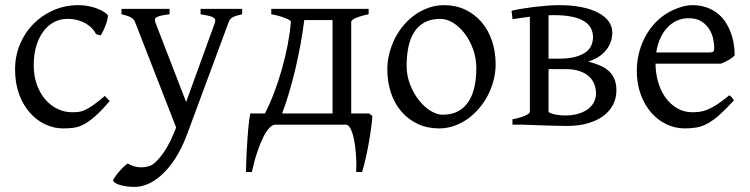

<svg xmlns="http://www.w3.org/2000/svg" viewBox="-20 -489 2940 753"><path d="M410.2 -92.8Q378.4 -55.2 354.2 -33.9Q330.1 -12.7 309.6 -1.7Q289.1 9.3 269.5 12Q250 14.6 227.1 14.6Q191.4 14.6 157.5 -1.2Q123.5 -17.1 97.2 -46.9Q70.8 -76.7 54.9 -119.6Q39.1 -162.6 39.1 -216.8Q39.1 -269.5 58.3 -315.4Q77.6 -361.3 111.1 -395.3Q144.5 -429.2 189.9 -449Q235.4 -468.8 288.1 -468.8Q304.2 -468.8 321 -466.1Q337.9 -463.4 353.3 -458.3Q368.7 -453.1 381.6 -446Q394.5 -439 402.8 -430.2Q403.8 -424.3 401.4 -413.6Q398.9 -402.8 394.5 -390.9Q390.1 -378.9 384.8 -367.9Q379.4 -356.9 375 -350.1L356.9 -355Q353 -363.8 344.2 -374Q335.4 -384.3 321.5 -393.6Q307.6 -402.8 288.3 -408.9Q269 -415 244.1 -415Q218.3 -415 194.6 -403.6Q170.9 -392.1 152.6 -369.1Q134.3 -346.2 123.3 -312Q112.3 -277.8 112.3 -231.9Q112.3 -190.4 124.8 -156.5Q137.2 -122.6 158 -98.6Q178.7 -74.7 205.8 -61.8Q232.9 -48.8 262.2 -48.8Q275.9 -48.8 287.6 -50Q299.3 -51.3 313.2 -57.6Q327.1 -64 345.5 -76.7Q363.8 -89.4 391.1 -112.8Z M929.7 -433.1Q915 -429.7 905.8 -426.8Q896.5 -423.8 890.6 -420.2Q884.8 -416.5 881.6 -411.9Q878.4 -407.2 876 -399.9L712.9 40Q692.4 94.2 667.2 132.8Q642.1 171.4 615 196Q587.9 220.7 560.5 232.4Q533.2 244.1 508.8 244.1Q490.2 244.1 474.6 241.7Q459 239.3 447.8 235.6Q436.5 231.9 430.2 227.3Q423.8 222.7 423.8 218.3Q423.8 215.3 429.7 206.5Q435.5 197.8 444.3 187.3Q453.1 176.8 463.1 167Q473.1 157.2 481 152.3Q504.4 166 527.6 167Q550.8 168 568.8 161.1Q577.6 158.2 589.4 147.5Q601.1 136.7 613 121.1Q625 105.5 636.5 85.7Q647.9 65.9 656.7 44.9L670.9 11.2L510.7 -399.9Q506.3 -413.6 493.7 -420.7Q481 -427.7 456.5 -433.1V-454.1H645V-433.1Q626 -430.7 614 -428.2Q602.1 -425.8 595.5 -422.1Q588.9 -418.5 587.9 -413.1Q586.9 -407.7 589.8 -399.9L710 -88.9L822.8 -399.9Q825.2 -407.2 823.5 -412.4Q821.8 -417.5 815.2 -421.1Q808.6 -424.8 796.6 -427.5Q784.7 -430.2 766.6 -433.1V-454.1H929.7Z M1427.7 -43.9 1440.4 -34.2Q1439.5 -17.1 1436.8 3.2Q1434.1 23.4 1430.9 44.7Q1427.7 65.9 1423.6 86.9Q1419.4 107.9 1415.3 126.7Q1411.1 145.5 1407.2 160.6Q1403.3 175.8 1399.9 185.5H1377Q1378.4 152.3 1376.2 119.1Q1374 85.9 1368.7 59.6Q1363.3 33.2 1355.2 16.6Q1347.2 0 1336.9 0H1059.6Q1048.8 0 1036.9 12.2Q1024.9 24.4 1012.9 48.1Q1001 71.8 989.3 106.4Q977.5 141.1 967.8 185.5H944.8Q944.8 168.9 945.6 148.2Q946.3 127.4 947.5 105.2Q948.7 83 950.2 60.5Q951.7 38.1 953.4 18.1Q955.1 -2 957.3 -18.1Q959.5 -34.2 961.9 -43.9H1019Q1038.6 -82.5 1055.7 -127.4Q1072.8 -172.4 1085.9 -219.2Q1099.1 -266.1 1108.2 -313Q1117.2 -359.9 1121.1 -403.3Q1121.1 -406.2 1115 -410.2Q1108.9 -414.1 1098.4 -418.2Q1087.9 -422.4 1074 -426.3Q1060.1 -430.2 1043.9 -433.1V-454.1H1425.8V-433.1Q1392.6 -426.3 1375 -418.2Q1357.4 -410.2 1357.4 -403.3V-43.9ZM1086.4 -43.9H1284.2V-410.2H1173.3Q1167.5 -363.8 1158.7 -315.4Q1149.9 -267.1 1138.7 -219.7Q1127.4 -172.4 1114.3 -127.4Q1101.1 -82.5 1086.4 -43.9Z M1848.1 -222.2Q1848.1 -260.7 1835.4 -295.7Q1822.8 -330.6 1802.7 -357.2Q1782.7 -383.8 1757.3 -399.4Q1731.9 -415 1707 -415Q1669.9 -415 1644.5 -400.9Q1619.1 -386.7 1603.8 -362.1Q1588.4 -337.4 1581.5 -303.7Q1574.7 -270 1574.7 -231Q1574.7 -192.4 1588.4 -157.5Q1602.1 -122.6 1622.8 -96.2Q1643.6 -69.8 1668.5 -54.4Q1693.4 -39.1 1715.8 -39.1Q1750.5 -39.1 1775.4 -52Q1800.3 -64.9 1816.4 -88.9Q1832.5 -112.8 1840.3 -146.5Q1848.1 -180.2 1848.1 -222.2ZM1923.8 -236.8Q1923.8 -204.1 1915.5 -172.9Q1907.2 -141.6 1892.6 -113.8Q1877.9 -85.9 1857.4 -62.3Q1836.9 -38.6 1812.3 -21.5Q1787.6 -4.4 1759.8 5.1Q1731.9 14.6 1702.1 14.6Q1655.8 14.6 1618.4 -2.9Q1581.1 -20.5 1554.4 -51.3Q1527.8 -82 1513.4 -124.5Q1499 -167 1499 -216.8Q1499 -249 1507.1 -280.3Q1515.1 -311.5 1529.5 -339.6Q1543.9 -367.7 1564.2 -391.4Q1584.5 -415 1609.1 -432.1Q1633.8 -449.2 1662.4 -459Q1690.9 -468.8 1721.2 -468.8Q1767.1 -468.8 1804.4 -451.2Q1841.8 -433.6 1868.4 -402.6Q1895 -371.6 1909.4 -329.1Q1923.8 -286.6 1923.8 -236.8Z M2151.4 -429.7Q2146.5 -429.7 2141.6 -429.4Q2136.7 -429.2 2131.3 -429.2V-258.8H2170.4Q2210.4 -258.8 2236.8 -266.1Q2263.2 -273.4 2278.3 -285.2Q2293.5 -296.9 2299.6 -312Q2305.7 -327.1 2305.7 -342.8Q2305.7 -363.3 2296.9 -379.4Q2288.1 -395.5 2269.3 -406.7Q2250.5 -418 2221.4 -423.8Q2192.4 -429.7 2151.4 -429.7ZM2131.3 -217.8V-52.7Q2131.3 -51.8 2132.3 -48.8Q2144.5 -42 2161.9 -39.1Q2179.2 -36.1 2196.3 -36.1Q2221.7 -36.1 2243.7 -41.7Q2265.6 -47.4 2282 -58.3Q2298.3 -69.3 2307.9 -85.4Q2317.4 -101.6 2317.4 -122.1Q2317.4 -142.1 2310.5 -159.4Q2303.7 -176.8 2289.6 -189.7Q2275.4 -202.6 2252.9 -210.2Q2230.5 -217.8 2199.2 -217.8ZM2397.5 -134.3Q2397.5 -103.5 2384 -77.9Q2370.6 -52.2 2345.7 -33.9Q2320.8 -15.6 2285.2 -5.4Q2249.5 4.9 2205.1 4.9Q2196.3 4.9 2183.8 4.6Q2171.4 4.4 2157.5 4.2Q2143.6 3.9 2128.7 3.4Q2113.8 2.9 2099.6 2.4Q2065.9 1.5 2029.3 0H1989.7V-21Q2022.9 -27.8 2040.5 -35.9Q2058.1 -43.9 2058.1 -50.8V-423.3Q2039.6 -420.9 2022 -418.5Q2004.4 -416 1990.2 -413.6L1986.3 -446.8Q2002.4 -450.7 2025.4 -454.6Q2048.3 -458.5 2074 -461.7Q2099.6 -464.8 2125.7 -466.8Q2151.9 -468.8 2173.3 -468.8Q2221.2 -468.8 2259.8 -461.2Q2298.3 -453.6 2325.4 -439.5Q2352.5 -425.3 2366.9 -405.5Q2381.3 -385.7 2381.3 -360.8Q2380.9 -321.3 2356.4 -291.5Q2332 -261.7 2287.1 -247.6Q2313.5 -240.7 2334 -231.7Q2354.5 -222.7 2368.7 -209.5Q2382.8 -196.3 2390.1 -178Q2397.5 -159.7 2397.5 -134.3Z M2680.7 -417.5Q2655.3 -417.5 2634 -407.7Q2612.8 -397.9 2596.4 -380.1Q2580.1 -362.3 2569.1 -337.6Q2558.1 -313 2553.7 -283.2H2762.7Q2773.9 -283.2 2777.6 -286.9Q2781.2 -290.5 2781.2 -300.8Q2781.2 -314 2777.6 -333.7Q2773.9 -353.5 2762.9 -372.3Q2752 -391.1 2732.2 -404.3Q2712.4 -417.5 2680.7 -417.5ZM2861.3 -272Q2852.5 -262.2 2837.9 -253.9Q2823.2 -245.6 2807.6 -239.3H2550.8Q2551.3 -201.2 2561.3 -166.7Q2571.3 -132.3 2590.1 -106.2Q2608.9 -80.1 2635.5 -64.5Q2662.1 -48.8 2695.3 -48.8Q2710.4 -48.8 2724.9 -50.8Q2739.3 -52.7 2755.9 -59.6Q2772.5 -66.4 2792.7 -79.6Q2813 -92.8 2840.3 -115.2Q2846.7 -111.8 2851.3 -105.5Q2856 -99.1 2858.4 -95.2Q2825.7 -59.6 2801 -37.8Q2776.4 -16.1 2754.6 -4.4Q2732.9 7.3 2711.7 11Q2690.4 14.6 2665.5 14.6Q2627.9 14.6 2594 -1.5Q2560.1 -17.6 2534.2 -47.1Q2508.3 -76.7 2492.9 -118.4Q2477.5 -160.2 2477.5 -211.9Q2477.5 -244.6 2484.9 -276.4Q2492.2 -308.1 2506.1 -336.4Q2520 -364.7 2540 -388.7Q2560.1 -412.6 2585.4 -430.2Q2596.2 -437.5 2609.6 -444.6Q2623 -451.7 2637.7 -457Q2652.3 -462.4 2666.7 -465.6Q2681.2 -468.8 2694.3 -468.8Q2726.1 -468.8 2751 -460Q2775.9 -451.2 2794.4 -436.3Q2813 -421.4 2825.7 -401.6Q2838.4 -381.8 2846.4 -359.9Q2854.5 -337.9 2857.9 -315.2Q2861.3 -292.5 2861.3 -272Z"/></svg>

Font: Gentium Plus Cyr
Style: Regular
Weight: 400
Designer: J. Victor Gaultney, Annie Olsen, Iska Routamaa, Becca Hirsbrunner
Foundry: SIL International
Version: Version 5.000